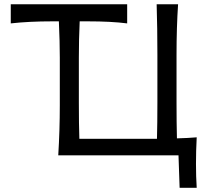

<svg xmlns="http://www.w3.org/2000/svg" viewBox="-20 -733 972 906"><path d="M908.2 -85Q904.8 -20.5 904.8 40Q904.8 100.6 908.2 153.3H827.6L822.3 0H254.9Q262.2 -118.7 262.2 -235.4V-461.4Q262.2 -534.7 257.8 -632.3H227.1Q117.2 -632.3 30.8 -622.6V-712.9H580.1V-622.6Q504.9 -632.3 393.6 -632.3H356Q352.1 -545.4 352.1 -461.4V-249.5Q352.1 -146.5 354.5 -78.1H650.9H720.7Q722.7 -150.9 722.7 -249.5V-474.6Q722.7 -600.6 719.2 -712.9H820.3Q813 -603.5 813 -474.6V-249.5Q813 -151.9 814.9 -80.1Q867.7 -81.5 908.2 -85Z"/></svg>

Font: Commissioner Flair
Style: Regular
Weight: 400
Designer: Kostas Bartsokas
Foundry: Kostas Bartsokas
Version: Version 1.000